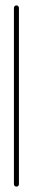

<svg xmlns="http://www.w3.org/2000/svg" viewBox="-20 -542 121 710"><path d="M31.5 138.9V-513Q31.5 -516.7 34.3 -519.4Q37 -522.2 40.7 -522.2Q44.4 -522.2 47.2 -519.4Q50 -516.7 50 -513V138.9Q50 143 47.4 145.6Q44.8 148.1 40.7 148.1Q37 148.1 34.3 145.6Q31.5 143 31.5 138.9Z"/></svg>

Font: 26F Galaxy Hebrew Hairline
Style: Regular
Weight: 50
Designer: C₂₉H₂₅N₃O₅
Version: Version 1.000